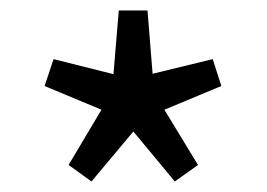

<svg xmlns="http://www.w3.org/2000/svg" viewBox="-20 -816 507 365"><path d="M153.9 -471 110.4 -502.4 172.9 -607.4 64.8 -652.5 81.8 -703.6 195.7 -675 205.8 -796.1H260.4L270.1 -675.8L384.4 -703.6L400.8 -652.5L292.5 -607.4L356.4 -502.4L312.3 -471L233.5 -566Z"/></svg>

Font: Noto Sans JP
Style: Regular
Weight: 100
Designer: Ryoko NISHIZUKA 西塚涼子 (kana, bopomofo & ideographs); Paul D. Hunt (Latin, Greek & Cyrillic); Sandoll Communications 산돌커뮤니
Foundry: Adobe
Version: Version 2.004;hotconv 1.0.118;makeotfexe 2.5.65603